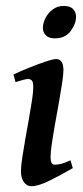

<svg xmlns="http://www.w3.org/2000/svg" viewBox="-20 -624 287 662"><path d="M242.2 -566.9Q242.2 -541.5 223.4 -516.6Q204.6 -491.7 169.4 -491.7Q148.4 -491.7 138.2 -502.2Q127.9 -512.7 127.9 -527.8Q127.9 -543.9 136.7 -561.5Q145.5 -579.1 161.6 -591.3Q177.7 -603.5 200.7 -603.5Q221.7 -603.5 231.9 -592.8Q242.2 -582 242.2 -566.9ZM231 -44.4Q189 -20 150.4 -1Q111.8 18.1 87.9 18.1Q72.8 18.1 62.5 4.2Q52.2 -9.8 52.2 -33.7Q52.2 -49.8 56.6 -79.6Q61 -109.4 67.4 -145.3Q73.7 -181.2 80.1 -216.6Q86.4 -252 90.6 -280Q94.7 -308.1 94.7 -321.3Q94.7 -341.8 89.6 -346.7Q84.5 -351.6 76.2 -351.6Q71.3 -351.6 61 -348.9Q50.8 -346.2 42.2 -343.5Q33.7 -340.8 33.7 -340.8L26.4 -367.2Q51.3 -378.9 81.8 -391.1Q112.3 -403.3 137.7 -411.9Q163.1 -420.4 173.3 -420.4Q198.7 -420.4 198.7 -382.3Q198.7 -366.7 194.1 -336.7Q189.5 -306.6 182.9 -269.5Q176.3 -232.4 169.7 -195.6Q163.1 -158.7 158.7 -128.7Q154.3 -98.6 154.3 -83Q154.3 -56.2 168 -56.2Q181.6 -56.2 193.1 -59.6Q204.6 -63 223.1 -71.3Z"/></svg>

Font: Dai Banna SIL Medium
Style: Italic
Weight: 500
Italic angle: -11°
Designer: Victor Gaultney
Foundry: SIL International
Version: Version 4.000